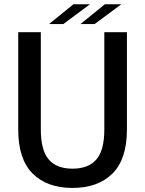

<svg xmlns="http://www.w3.org/2000/svg" viewBox="-20 -892 697 922"><path d="M589.5 -270Q589.5 -127.5 520 -58.5Q450.5 10.5 328 10.5Q206 10.5 136.8 -58.5Q67.5 -127.5 67.5 -270V-737.5H176V-270.5Q176 -170.5 214 -126.2Q252 -82 328 -82Q404.5 -82 442.8 -126.2Q481 -170.5 481 -270.5V-737.5H589.5ZM215.5 -776.5 332.5 -871.5H412L284 -776.5ZM366.5 -776.5 483.5 -871.5H562.5L434.5 -776.5Z"/></svg>

Font: Epilogue Medium
Style: Regular
Weight: 500
Designer: Tyler Finck
Foundry: Etcetera Type Co
Version: Version 2.111; ttfautohint (v1.8.3)